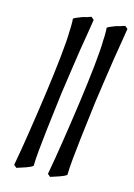

<svg xmlns="http://www.w3.org/2000/svg" viewBox="-117 -803 618 885"><g transform="rotate(15 192.5 -361.0)"><path d="M127 -10C127 -81 156 -294 164 -365L180 -476C188 -534 203 -630 210 -668L220 -731L207 -742C202 -741 196 -739 189 -736L166 -730C145 -722 133 -717 126 -712C127 -704 127 -694 127 -682C127 -673 127 -664 126 -653C126 -594 112 -474 96 -356L80 -244C76 -219 58 -92 39 9L52 20C76 12 116 1 127 -10ZM288 -10C288 -81 317 -294 325 -365L341 -476C349 -534 364 -630 371 -668L381 -731L368 -742C363 -741 357 -739 350 -736L327 -730C306 -722 294 -717 287 -712C288 -704 288 -694 288 -682C288 -673 288 -664 287 -653C287 -594 273 -474 257 -356L241 -244C237 -219 219 -92 200 9L213 20C237 12 277 1 288 -10Z"/></g></svg>

Font: Temporarium
Style: Italic
Weight: 400
Italic angle: -7°
Version: Version 1.1